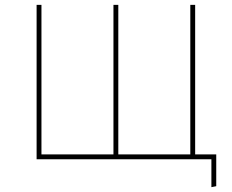

<svg xmlns="http://www.w3.org/2000/svg" viewBox="-20 -657 959 792"><path d="M131 0V-637H151V-20H448V-637H468V-20H765V-637H785V-20H872V111L852 115V0Z"/></svg>

Font: Alegreya Sans Thin
Style: Regular
Weight: 100
Designer: Juan Pablo del Peral
Foundry: Huerta Tipografica
Version: Version 2.007